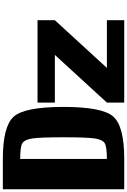

<svg xmlns="http://www.w3.org/2000/svg" viewBox="214 -1130 915 1384"><g transform="rotate(-90 672.0 -437.5)"><path d="M218.8 -125Q306.6 -125 332 -140.6Q357.4 -156.2 366.2 -210.9Q375 -265.6 375 -437.5Q375 -609.4 366.2 -664.1Q357.4 -718.8 332 -734.4Q306.6 -750 218.8 -750ZM218.8 -875Q453.1 -875 523.4 -796.9Q593.8 -718.8 593.8 -437.5Q593.8 -156.2 523.4 -78.1Q453.1 0 218.8 0H0V-875ZM625 0V-125L968.8 -500H625V-625H1218.8V-500L875 -125H1218.8V0Z"/></g></svg>

Font: CraftyPE
Style: Regular
Weight: 400
Designer: Erek Butcher
Foundry: Haunted Coop
Version: Version 0.018;April 4, 2024;FontCreator 15.0.0.2962 64-bit